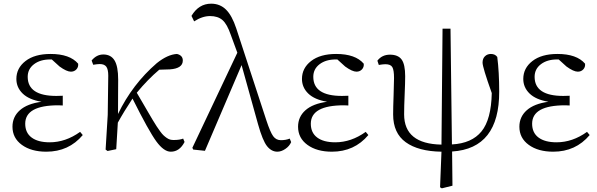

<svg xmlns="http://www.w3.org/2000/svg" viewBox="-20 -823 3291 1059"><path d="M421.9 -95.7 436.5 -78.1Q359.4 13.7 235.4 13.7Q152.3 13.7 100.6 -23.9Q48.8 -61.5 48.8 -124Q48.8 -178.7 89.4 -214.8Q129.9 -251 209 -261.7Q139.6 -273.4 105 -307.1Q70.3 -340.8 70.3 -387.7Q70.3 -447.3 120.6 -486.3Q170.9 -525.4 258.8 -525.4Q365.2 -525.4 411.1 -471.7Q413.1 -453.1 401.4 -440.4Q389.6 -427.7 371.1 -427.7Q347.7 -427.7 308.6 -456.1L265.6 -495.1H256.8Q202.1 -495.1 167.5 -468.8Q132.8 -442.4 132.8 -399.4Q132.8 -293.9 291 -293.9Q317.4 -293.9 326.2 -294.9V-241.2Q316.4 -242.2 301.8 -242.2Q119.1 -242.2 119.1 -140.6Q119.1 -90.8 154.3 -64.5Q189.5 -38.1 253.9 -38.1Q341.8 -38.1 421.9 -95.7Z M990.2 -58.6 998 -40Q970.7 13.7 921.9 13.7Q883.8 13.7 842.3 -43Q800.8 -99.6 710.9 -279.3Q663.1 -207 629.9 -146.5Q628.9 -123 621.1 0L573.2 9.8L562.5 2L574.2 -189.5L577.1 -405.3Q577.1 -440.4 566.4 -455.1Q555.7 -469.7 530.3 -469.7Q517.6 -469.7 494.1 -465.8L485.4 -489.3Q512.7 -522.5 549.8 -522.5Q591.8 -522.5 611.8 -489.7Q631.8 -457 631.8 -383.8Q631.8 -373 631.3 -298.8Q630.9 -224.6 630.9 -194.3Q710 -358.4 844.7 -474.6Q904.3 -522.5 956.1 -525.4Q988.3 -517.6 988.3 -489.3Q988.3 -445.3 917 -440.4L858.4 -438.5Q794.9 -384.8 734.4 -311.5Q749 -286.1 768.1 -253.9Q787.1 -221.7 797.4 -203.6Q807.6 -185.5 821.8 -162.1Q835.9 -138.7 844.2 -126Q852.5 -113.3 863.3 -98.6Q874 -84 881.8 -76.7Q889.6 -69.3 899.4 -62.5Q909.2 -55.7 918 -53.2Q926.8 -50.8 937.5 -50.8Q971.7 -50.8 990.2 -58.6Z M1578.1 -58.6 1585.9 -39.1Q1576.2 -16.6 1553.7 -1.5Q1531.2 13.7 1509.8 13.7Q1477.5 13.7 1453.1 -16.6Q1428.7 -46.9 1403.3 -137.7L1312.5 -463.9L1110.4 8.8L1045.9 2L1041 -7.8L1289.1 -532.2L1252.9 -630.9Q1232.4 -690.4 1207 -712.4Q1181.6 -734.4 1138.7 -734.4Q1095.7 -734.4 1050.8 -705.1L1036.1 -735.4Q1076.2 -802.7 1144.5 -802.7Q1193.4 -802.7 1226.6 -770Q1259.8 -737.3 1283.2 -666L1449.2 -159.2Q1470.7 -93.8 1486.8 -71.8Q1502.9 -49.8 1529.3 -49.8Q1556.6 -49.8 1578.1 -58.6Z M1997.1 -95.7 2011.7 -78.1Q1934.6 13.7 1810.5 13.7Q1727.5 13.7 1675.8 -23.9Q1624 -61.5 1624 -124Q1624 -178.7 1664.6 -214.8Q1705.1 -251 1784.2 -261.7Q1714.8 -273.4 1680.2 -307.1Q1645.5 -340.8 1645.5 -387.7Q1645.5 -447.3 1695.8 -486.3Q1746.1 -525.4 1834 -525.4Q1940.4 -525.4 1986.3 -471.7Q1988.3 -453.1 1976.6 -440.4Q1964.8 -427.7 1946.3 -427.7Q1922.9 -427.7 1883.8 -456.1L1840.8 -495.1H1832Q1777.3 -495.1 1742.7 -468.8Q1708 -442.4 1708 -399.4Q1708 -293.9 1866.2 -293.9Q1892.6 -293.9 1901.4 -294.9V-241.2Q1891.6 -242.2 1877 -242.2Q1694.3 -242.2 1694.3 -140.6Q1694.3 -90.8 1729.5 -64.5Q1764.6 -38.1 1829.1 -38.1Q1917 -38.1 1997.1 -95.7Z M2464.8 -665 2472.7 -26.4Q2582 -32.2 2635.7 -98.1Q2689.5 -164.1 2692.4 -309.6Q2641.6 -452.1 2641.6 -477.5Q2641.6 -500 2654.8 -512.7Q2668 -525.4 2687.5 -525.4Q2710.9 -525.4 2722.7 -508.8Q2733.4 -425.8 2733.4 -318.4Q2734.4 -3.9 2473.6 12.7L2475.6 201.2L2417 215.8L2407.2 210L2415 13.7Q2287.1 11.7 2217.8 -38.6Q2148.4 -88.9 2148.4 -191.4Q2148.4 -229.5 2150.9 -296.9Q2153.3 -364.3 2153.3 -392.6Q2153.3 -436.5 2144 -452.6Q2134.8 -468.8 2105.5 -468.8Q2092.8 -468.8 2069.3 -464.8L2061.5 -488.3Q2086.9 -521.5 2130.9 -521.5Q2175.8 -521.5 2195.3 -494.6Q2214.8 -467.8 2214.8 -402.3Q2214.8 -366.2 2211.9 -301.3Q2209 -236.3 2209 -192.4Q2209 -29.3 2415 -25.4L2420.9 -665Z M3217.8 -95.7 3232.4 -78.1Q3155.3 13.7 3031.2 13.7Q2948.2 13.7 2896.5 -23.9Q2844.7 -61.5 2844.7 -124Q2844.7 -178.7 2885.3 -214.8Q2925.8 -251 3004.9 -261.7Q2935.5 -273.4 2900.9 -307.1Q2866.2 -340.8 2866.2 -387.7Q2866.2 -447.3 2916.5 -486.3Q2966.8 -525.4 3054.7 -525.4Q3161.1 -525.4 3207 -471.7Q3209 -453.1 3197.3 -440.4Q3185.5 -427.7 3167 -427.7Q3143.6 -427.7 3104.5 -456.1L3061.5 -495.1H3052.7Q2998 -495.1 2963.4 -468.8Q2928.7 -442.4 2928.7 -399.4Q2928.7 -293.9 3086.9 -293.9Q3113.3 -293.9 3122.1 -294.9V-241.2Q3112.3 -242.2 3097.7 -242.2Q2915 -242.2 2915 -140.6Q2915 -90.8 2950.2 -64.5Q2985.4 -38.1 3049.8 -38.1Q3137.7 -38.1 3217.8 -95.7Z"/></svg>

Font: GenYoMin TW TTF Light
Style: Regular
Weight: 300
Version: Version 1.300